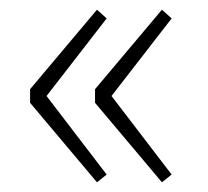

<svg xmlns="http://www.w3.org/2000/svg" viewBox="-20 -450 428 396"><path d="M180 -74 42 -238V-266L180 -430L200 -412L76 -252L200 -90ZM314 -74 176 -238V-266L314 -430L334 -412L210 -252L334 -90Z"/></svg>

Font: Assistant ExtraLight
Style: Regular
Weight: 200
Designer: Hebrew By Ben Nathan, Latin by Paul Hunt
Version: Version 3.000